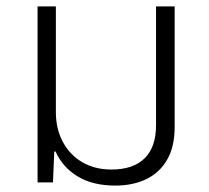

<svg xmlns="http://www.w3.org/2000/svg" viewBox="-20 -568 650 598"><path d="M339 10Q269 10 222 -18.5Q175 -47 153 -96H149L145 0H97V-548H154V-219Q154 -167 175.5 -126.5Q197 -86 236 -63Q275 -40 327 -40Q395 -40 430.5 -75Q466 -110 466 -178V-548H524V-173Q524 -111 500.5 -70.5Q477 -30 435.5 -10Q394 10 339 10Z"/></svg>

Font: Noto Sans Thai Light
Style: Regular
Weight: 300
Designer: Monotype Design Team
Foundry: Monotype Imaging Inc.
Version: Version 2.001